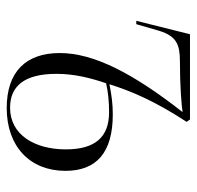

<svg xmlns="http://www.w3.org/2000/svg" viewBox="-27 -549 586 572"><g transform="rotate(90 266.0 -263.0)"><path d="M302 10C416 10 489 -59 489 -165C489 -257 435 -306 321 -306C291 -306 266 -303 231 -296C251 -359 279 -428 343 -526L336 -536H82L42 -376H52L72 -445C88 -496 113 -506 163 -506C237 -506 297 -511 314 -514C198 -366 138 -249 138 -148C138 -47 194 10 302 10ZM301 0C237 0 200 -42 200 -138C200 -191 212 -239 228 -286C253 -292 283 -295 314 -295C389 -295 425 -253 425 -166C425 -74 382 0 301 0Z"/></g></svg>

Font: Noto Serif Display SemiCondensed Light
Style: Italic
Weight: 300
Width: 4
Italic angle: -12°
Designer: Monotype Design Team
Foundry: Monotype Imaging Inc.
Version: Version 2.009